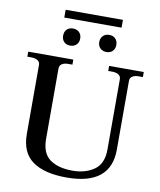

<svg xmlns="http://www.w3.org/2000/svg" viewBox="-104 -1071 968 1162"><g transform="rotate(10 380.0 -489.5)"><path d="M204 -989H556V-941H204ZM216 -832Q216 -856 230 -870.5Q244 -885 268 -885Q292 -885 306.5 -870.5Q321 -856 321 -832Q321 -809 306.5 -794.5Q292 -780 268 -780Q244 -780 230 -794.5Q216 -809 216 -832ZM438 -832Q438 -856 452.5 -870.5Q467 -885 491 -885Q515 -885 529 -870.5Q543 -856 543 -832Q543 -809 529 -794.5Q515 -780 491 -780Q467 -780 452.5 -794.5Q438 -809 438 -832ZM103 -209V-632Q103 -650 88.5 -659.5Q74 -669 49 -669H25V-700H302V-669H277Q252 -669 237.5 -659.5Q223 -650 223 -632V-200Q223 -110 274.5 -73.5Q326 -37 413 -37Q492 -37 546 -74.5Q600 -112 600 -200V-632Q600 -650 585.5 -659.5Q571 -669 546 -669H522V-700H735V-669H710Q685 -669 670.5 -659.5Q656 -650 656 -632V-209Q656 10 385 10Q248 10 175.5 -42Q103 -94 103 -209Z"/></g></svg>

Font: Taviraj Medium
Style: Regular
Weight: 500
Designer: Katatrad Team
Foundry: CadsonDemak
Version: Version 1.030